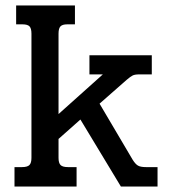

<svg xmlns="http://www.w3.org/2000/svg" viewBox="-20 -682 619 702"><path d="M33 -71H60Q80 -71 87.5 -78.5Q95 -86 95 -105V-559Q95 -578 88 -585.5Q81 -593 62 -593H39V-662H254V-593H226Q208 -593 201 -585.5Q194 -578 194 -559V-265L356 -410H307V-480H535V-410H489Q473 -410 465 -406Q457 -402 443 -390L344 -303L465 -98Q475 -82 484.5 -76.5Q494 -71 514 -71H556V0H422L274 -245L194 -174V-105Q194 -86 201.5 -78.5Q209 -71 229 -71H260V0H33Z"/></svg>

Font: Pridi
Style: Regular
Weight: 400
Designer: Katatrad Team
Foundry: CadsonDemak
Version: Version 1.001